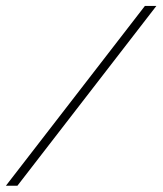

<svg xmlns="http://www.w3.org/2000/svg" viewBox="-51 -602 537 634"><path d="M-31.5 11.3 427.4 -582.3H465.3L6.5 11.3Z"/></svg>

Font: Playfair 5pt SemiExpanded Light
Style: Bold Italic
Weight: 700
Italic angle: -15.6°
Version: Version 2.001;gftools[0.9.30]